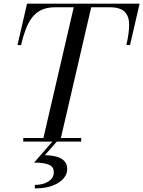

<svg xmlns="http://www.w3.org/2000/svg" viewBox="-20 -770 779 1044"><path d="M211.5 0 385.5 -750H480.5L306.5 0ZM106.5 0V-19.5H421.5V0ZM75 -525 127 -750H739L687 -525H667Q682 -588.5 682.2 -634.5Q682.5 -680.5 658.2 -705.5Q634 -730.5 575.5 -730.5H280.5Q236.5 -730.5 206 -716.2Q175.5 -702 154.8 -675Q134 -648 119.8 -610.2Q105.5 -572.5 94.5 -525ZM169.5 254.5V235.5Q213 235.5 242.8 217Q272.5 198.5 272.5 166.5Q272.5 135 243.5 124.5Q214.5 114 165.5 114L270 -6H294L224 74Q262.5 74.5 289.5 82.5Q316.5 90.5 331 107Q345.5 123.5 345.5 150Q345.5 177.5 324.8 201.2Q304 225 264.8 239.8Q225.5 254.5 169.5 254.5Z"/></svg>

Font: Bodoni Moda
Style: Italic
Weight: 400
Italic angle: -13°
Designer: Owen Earl
Foundry: indestructible type
Version: Version 2.005